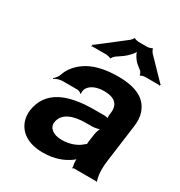

<svg xmlns="http://www.w3.org/2000/svg" viewBox="-180 -881 950 1015"><g transform="rotate(30 295.0 -374.0)"><path d="M548 -128 578 -352C582 -383 581 -410 573 -433C551 -501 490 -538 374 -538C288 -538 222 -519 179 -488C149 -467 120 -436 107 -397C103 -382 89 -365 79 -358L82 -355C91 -362 114 -370 129 -370H222C230 -370 242 -364 245 -359L249 -361C246 -366 249 -383 252 -390C267 -419 304 -434 349 -434C415 -434 443 -404 436 -353L434 -338C433 -331 434 -318 437 -314L439 -317C436 -321 422 -323 413 -323H353C193 -323 77 -279 59 -148C56 -125 59 -104 65 -85C84 -30 137 10 228 10C299 10 352 -11 391 -40C396 -44 403 -50 405 -54L402 -55C400 -51 401 -43 401 -37C401 -26 402 -16 405 -7C406 -5 405 1 404 3L405 5C406 3 411 0 414 0H546C548 0 551 2 552 3L554 1C553 0 551 -2 551 -4C551 -5 553 -7 553 -7L551 -10C542 -43 541 -80 548 -128ZM202 -159C210 -218 272 -240 348 -240H384C402 -240 431 -246 439 -253L435 -256C427 -249 419 -225 417 -211L410 -162C410 -159 408 -145 410 -143L412 -146C410 -148 400 -141 398 -138C373 -115 331 -98 281 -98C232 -98 197 -122 202 -159ZM586 -615 469 -736C466 -740 458 -753 460 -756L455 -758C452 -754 434 -750 428 -750H375C369 -750 352 -754 350 -757L346 -756C347 -753 335 -740 331 -737L177 -618C176 -617 174 -617 173 -617L171 -614C171 -613 173 -612 173 -611C173 -609 170 -607 169 -606L171 -604C172 -605 174 -607 176 -607H262C268 -607 285 -603 287 -600L292 -601C290 -604 302 -617 306 -620L344 -646C365 -661 396 -694 398 -710H393C391 -694 412 -660 429 -646L460 -621C463 -617 470 -604 468 -601L472 -599C474 -603 490 -607 495 -607H583C584 -607 586 -605 587 -604L589 -607C588 -608 588 -609 588 -610C588 -611 589 -611 590 -612L588 -615Z"/></g></svg>

Font: Asimov
Style: EdgeWideIt
Weight: 500
Designer: Google
Version: Version 2.000980: 2014